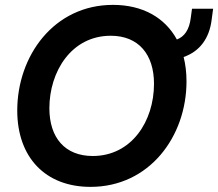

<svg xmlns="http://www.w3.org/2000/svg" viewBox="-20 -732 872 768"><path d="M342 15.5C578 15.5 726 -186.5 726 -406.5C726 -441.5 722 -474.5 714.5 -504C779.5 -526.5 817.5 -579.5 826.5 -652.5L832.5 -697H748L743 -660C737 -612.5 717.5 -585.5 687.5 -574C639.5 -662 550 -712.5 432 -712.5C195 -712.5 49 -508 49 -290C49 -102 162 15.5 342 15.5ZM177.5 -299C177.5 -445 265 -589 423 -589C534 -589 596 -514.5 596 -397C596 -246 505.5 -108 351 -108C240 -108 177.5 -181 177.5 -299Z"/></svg>

Font: HK Grotesk
Style: Bold Italic
Weight: 700
Italic angle: -16°
Designer: Alfredo Marco Pradil
Foundry: Hanken Design Co.
Version: Version 3.001;FEAKit 1.0